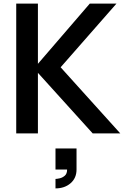

<svg xmlns="http://www.w3.org/2000/svg" viewBox="-20 -740 687 1065"><path d="M190.3 0H70V-720H190.3V-386L478 -720H626L316.3 -366.8L647.2 0H494.2L190.3 -336ZM287.8 305V252.5Q295.3 252.5 310.8 249.2Q326.3 245.8 339.4 234.6Q352.4 223.4 352.2 200.2H287.8V83.5H404.5V200.2Q404.5 247.8 371.4 276.4Q338.3 305 287.8 305Z"/></svg>

Font: Manrope Variable Light
Style: Regular
Weight: 200
Designer: Mikhail Sharanda
Foundry: Mikhail Sharanda
Version: Version 4.505